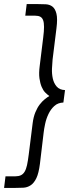

<svg xmlns="http://www.w3.org/2000/svg" viewBox="-41 -772 364 942"><path d="M278 -330 270 -269Q243 -268 225.5 -252Q208 -236 197 -213Q186 -190 180.5 -164.5Q175 -139 173 -120L155 31Q149 78 137.5 102Q126 126 109.5 137Q93 148 73 149Q53 150 32 150H-21L-14 93H35Q50 93 61 88Q72 83 79.5 71Q87 59 91.5 38.5Q96 18 100 -14L119 -166Q123 -198 132.5 -221Q142 -244 154 -259.5Q166 -275 178.5 -285Q191 -295 201 -301Q191 -308 181 -318Q171 -328 163.5 -345.5Q156 -363 152.5 -388Q149 -413 154 -450L171 -588Q175 -619 175 -640Q175 -661 170.5 -673Q166 -685 156.5 -690Q147 -695 132 -695H83L90 -752H143Q164 -752 183.5 -751Q203 -750 216.5 -739.5Q230 -729 236 -704.5Q242 -680 236 -633L217 -480Q215 -460 214 -435Q213 -410 218 -387Q223 -364 237 -347.5Q251 -331 278 -330Z"/></svg>

Font: Josefin Sans
Style: Italic
Weight: 400
Italic angle: -7.5°
Designer: Santiago Orozco
Foundry: Typemade